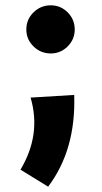

<svg xmlns="http://www.w3.org/2000/svg" viewBox="-20 -558 383 722"><path d="M171 -357Q133 -357 106 -383.5Q79 -410 79 -447Q79 -485 106 -511.5Q133 -538 171 -538Q208 -538 234.5 -511.5Q261 -485 261 -447Q261 -410 234.5 -383.5Q208 -357 171 -357ZM259 -201Q266 5 161 144L57 80Q136 -52 95 -191Z"/></svg>

Font: KN Bobohei
Style: Bold
Weight: 700
Designer: Kingnam Type Foundry
Version: Version 1.710;March 18, 2023